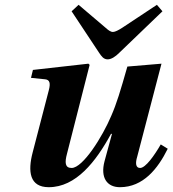

<svg xmlns="http://www.w3.org/2000/svg" viewBox="-20 -767 718 799"><path d="M278 -720 392 -548C402 -533 411 -520 428 -520C443 -520 460 -531 476 -547L656 -720L633 -747L488 -651C474 -642 459 -634 450 -634C440 -634 430 -642 420 -651L307 -747ZM109 -443 168 -437C187 -435 191 -421 183 -391L116 -133C95 -53 103 12 183 12C296 12 379 -94 442 -210H446L415 -96C397 -28 425 12 479 12C576 12 637 -65 678 -148L649 -166C623 -121 586 -68 563 -68C544 -68 543 -89 551 -115L652 -502L510 -490C481 -388 465 -335 443 -285C407 -199 325 -68 278 -68C250 -68 249 -91 259 -128L353 -497L348 -502L117 -476Z"/></svg>

Font: Heuristica
Style: Bold Italic
Weight: 700
Italic angle: -13°
Version: Version 1.0.1